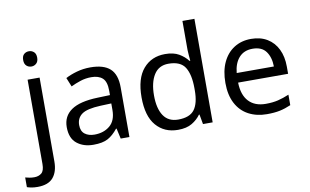

<svg xmlns="http://www.w3.org/2000/svg" viewBox="-149 -954 2242 1388"><g transform="rotate(-10 971.5 -260.0)"><path d="M78 -681Q78 -710 93 -723.5Q108 -737 130 -737Q150 -737 165.5 -723.5Q181 -710 181 -681Q181 -653 165.5 -639Q150 -625 130 -625Q108 -625 93 -639Q78 -653 78 -681ZM22 240Q-3 240 -22 236.5Q-41 233 -55 228V157Q-40 161 -24 164Q-8 167 11 167Q43 167 64 149.5Q85 132 85 83V-536H173V80Q173 155 137 197.5Q101 240 22 240Z M546 -545Q644 -545 691 -502Q738 -459 738 -365V0H674L657 -76H653Q618 -32 579.5 -11Q541 10 473 10Q400 10 352 -28.5Q304 -67 304 -149Q304 -229 367 -272.5Q430 -316 561 -320L652 -323V-355Q652 -422 623 -448Q594 -474 541 -474Q499 -474 461 -461.5Q423 -449 390 -433L363 -499Q398 -518 446 -531.5Q494 -545 546 -545ZM572 -259Q472 -255 433.5 -227Q395 -199 395 -148Q395 -103 422.5 -82Q450 -61 493 -61Q561 -61 606 -98.5Q651 -136 651 -214V-262Z M1094 10Q994 10 934 -59.5Q874 -129 874 -267Q874 -405 934.5 -475.5Q995 -546 1095 -546Q1157 -546 1196.5 -523Q1236 -500 1261 -467H1267Q1266 -480 1263.5 -505.5Q1261 -531 1261 -546V-760H1349V0H1278L1265 -72H1261Q1237 -38 1197 -14Q1157 10 1094 10ZM1108 -63Q1193 -63 1227.5 -109.5Q1262 -156 1262 -250V-266Q1262 -366 1229 -419.5Q1196 -473 1107 -473Q1036 -473 1000.5 -416.5Q965 -360 965 -265Q965 -169 1000.5 -116Q1036 -63 1108 -63Z M1726 -546Q1795 -546 1844.5 -516Q1894 -486 1920.5 -431.5Q1947 -377 1947 -304V-251H1580Q1582 -160 1626.5 -112.5Q1671 -65 1751 -65Q1802 -65 1841.5 -74.5Q1881 -84 1923 -102V-25Q1882 -7 1842 1.5Q1802 10 1747 10Q1671 10 1612.5 -21Q1554 -52 1521.5 -113.5Q1489 -175 1489 -264Q1489 -352 1518.5 -415Q1548 -478 1601.5 -512Q1655 -546 1726 -546ZM1725 -474Q1662 -474 1625.5 -433.5Q1589 -393 1582 -321H1855Q1854 -389 1823 -431.5Q1792 -474 1725 -474Z"/></g></svg>

Font: Noto Sans Mayan Numerals
Style: Regular
Weight: 400
Designer: Monotype Design Team
Foundry: Monotype Imaging Inc.
Version: Version 2.001; ttfautohint (v1.8.4.7-5d5b)